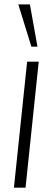

<svg xmlns="http://www.w3.org/2000/svg" viewBox="-20 -861 222 881"><path d="M124 -647 64 -840.8H117.2L151.9 -647ZM43.9 0 104.5 -578.1H157.7L97.2 0Z"/></svg>

Font: Oswald
Style: Extra-Light
Weight: 200
Designer: Vernon Adams
Foundry: Vernon Adams
Version: 3.0; ttfautohint (v0.94.23-7a4d-dirty) -l 8 -r 50 -G 200 -x 